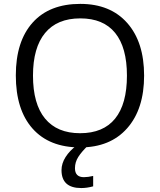

<svg xmlns="http://www.w3.org/2000/svg" viewBox="-20 -745 819 983"><path d="M363.8 116.2Q363.8 162.1 409.7 162.1Q430.2 162.1 457 155.8V209Q425.3 217.8 396 217.8Q294.9 217.8 294.9 126Q294.9 91.8 315.9 58.8Q336.9 25.9 372.1 0H430.7Q397.5 32.2 380.6 58.8Q363.8 85.4 363.8 116.2ZM717.8 -357.9Q717.8 -186.5 631.1 -88.4Q544.4 9.8 390.1 9.8Q232.4 9.8 146.7 -86.7Q61 -183.1 61 -358.9Q61 -533.2 147 -629.2Q232.9 -725.1 391.1 -725.1Q544.9 -725.1 631.3 -627.4Q717.8 -529.8 717.8 -357.9ZM148.9 -357.9Q148.9 -212.9 210.7 -137.9Q272.5 -63 390.1 -63Q508.8 -63 569.3 -137.7Q629.9 -212.4 629.9 -357.9Q629.9 -502 569.6 -576.4Q509.3 -650.9 391.1 -650.9Q272.5 -650.9 210.7 -575.9Q148.9 -501 148.9 -357.9Z"/></svg>

Font: Zoram GWebM
Style: Regular
Weight: 400
Foundry: Ascender Corporation
Version: Version 1.000